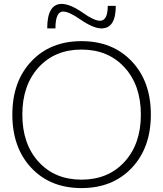

<svg xmlns="http://www.w3.org/2000/svg" viewBox="-20 -950 833 980"><path d="M295 -930Q338 -930 404 -884Q461 -844 490 -844Q530 -844 530 -920H571Q571 -805 498 -805Q456 -805 388 -852Q332 -891 302 -891Q263 -891 263 -805H221Q221 -930 295 -930ZM652.5 -93Q555 10 396 10Q237 10 140 -93Q43 -196 43 -365Q43 -534 140 -637Q237 -740 396 -740Q555 -740 652.5 -637Q750 -534 750 -365Q750 -196 652.5 -93ZM177 -124Q260 -33 396 -33Q532 -33 615.5 -124Q699 -215 699 -365Q699 -515 615.5 -606Q532 -697 396 -697Q260 -697 177 -606Q94 -515 94 -365Q94 -215 177 -124Z"/></svg>

Font: M PLUS 1p Light
Style: Regular
Weight: 300
Version: Version 1.061